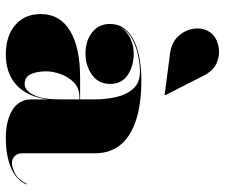

<svg xmlns="http://www.w3.org/2000/svg" viewBox="-78 -704 792 677"><g transform="rotate(90 318.5 -366.0)"><path d="M169.5 -569Q129.5 -574.5 107.2 -599.2Q85 -624 81.5 -655.2Q78 -686.5 94.5 -710.5Q108 -730 137 -738.2Q166 -746.5 197 -735.8Q228 -725 247 -688L316.5 -551.5L315.5 -550ZM254 -252H331V-304.5Q331 -340.5 323.2 -377Q315.5 -413.5 294.2 -438.2Q273 -463 233 -463Q210 -463 178.5 -457Q147 -451 118.8 -436Q90.5 -421 77 -395Q90 -416 114.8 -428.5Q139.5 -441 169.5 -441Q213.5 -441 245 -419.8Q276.5 -398.5 276.5 -358Q276.5 -317 244.5 -294Q212.5 -271 169.5 -271Q124 -271 94.5 -294.5Q65 -318 65 -356Q65 -388.5 82.8 -410.2Q100.5 -432 129.8 -444.8Q159 -457.5 194 -462.8Q229 -468 263 -468Q388.5 -468 454.8 -426Q521 -384 521 -304.5V-47Q521 -32 530.5 -21.8Q540 -11.5 558 -11.5Q569.5 -11.5 591.2 -22Q613 -32.5 628.5 -63.5L631 -63Q614 -25 570.2 -7.5Q526.5 10 468 10Q406.5 10 368.8 -13Q331 -36 331 -80V-139Q322 -66 280.8 -28Q239.5 10 172.5 10Q107.5 10 68.8 -23.2Q30 -56.5 30 -113.5Q30 -180.5 88.8 -216.2Q147.5 -252 254 -252ZM276.5 -56.5Q299.5 -56.5 315.2 -88Q331 -119.5 331 -180.5V-249.5H322.5Q291 -249.5 271 -229.8Q251 -210 241.5 -182.8Q232 -155.5 232 -133Q232 -99.5 242 -78Q252 -56.5 276.5 -56.5Z"/></g></svg>

Font: Bodoni* 72pt Fatface
Style: Regular
Weight: 900
Version: Version 2.3